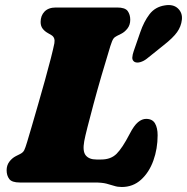

<svg xmlns="http://www.w3.org/2000/svg" viewBox="-20 -730 748 768"><path d="M358.5 0H59Q27.5 0 17 -14Q6.5 -28 6.5 -49Q6.5 -68.5 17.2 -83Q28 -97.5 43.5 -105.5L59.5 -113.5Q72 -119.5 76.8 -129Q81.5 -138.5 88.5 -162Q95 -183.5 106.8 -223.8Q118.5 -264 132.5 -312.5Q146.5 -361 160 -409.5Q173.5 -458 183.5 -497.2Q193.5 -536.5 197.5 -557Q201.5 -580 185.5 -589.5L171 -598Q158.5 -605 150.5 -615.5Q142.5 -626 142.5 -642Q142.5 -667.5 158.2 -683.8Q174 -700 203.5 -700H448.5Q480.5 -700 490.8 -685.8Q501 -671.5 501 -651Q501 -630.5 490 -616.2Q479 -602 465 -595L448 -586.5Q438.5 -582 433.5 -575Q428.5 -568 421.5 -546Q403 -486 385.5 -425.8Q368 -365.5 353.8 -312.5Q339.5 -259.5 329.8 -221Q320 -182.5 317 -165.5Q309.5 -125 323 -108.5Q336.5 -92 365.5 -92H385Q423.5 -92 446.5 -115Q469.5 -138 498.5 -194Q516 -228 532 -241.2Q548 -254.5 564.5 -254.5Q589.5 -254.5 600 -236.5Q610.5 -218.5 610.5 -189Q610.5 -135 593.5 -87.8Q576.5 -40.5 544.2 -11.2Q512 18 467 18Q450.5 18 436.8 13.5Q423 9 405.5 4.5Q388 0 358.5 0ZM541 -601Q555.5 -643.5 578 -673Q600.5 -702.5 639.5 -708.5Q673 -714 691.8 -696.2Q710.5 -678.5 707.5 -651Q704.5 -624 688.2 -601.2Q672 -578.5 635 -549.5L567 -495Q555 -485.5 541.2 -481.5Q527.5 -477.5 518 -482.5Q508.5 -488.5 509.2 -500.2Q510 -512 515 -526Z"/></svg>

Font: Fraunces 9pt S100 Black
Style: Italic
Weight: 900
Italic angle: -16°
Version: Version 1.000; ttfautohint (v1.8.3)